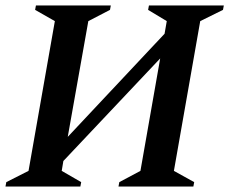

<svg xmlns="http://www.w3.org/2000/svg" viewBox="-27 -680 836 700"><path d="M-7 0 -4 -16 77 -57 173 -603 101 -644 104 -660H377L374 -644L295 -603L220 -181L573 -557L581 -603L513 -644L516 -660H789L786 -644L703 -603L607 -57L681 -16L678 0H405L408 -16L485 -57L557 -467L204 -93L198 -57L269 -16L266 0Z"/></svg>

Font: Spectral SemiBold
Style: Italic
Weight: 600
Italic angle: -10°
Designer: Jean-Baptiste Levee
Foundry: Production Type
Version: Version 2.001